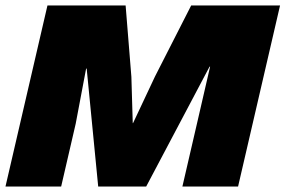

<svg xmlns="http://www.w3.org/2000/svg" viewBox="-28 -680 1041 700"><path d="M-8 0 145 -660H430L451 -400L456 -231H457L537 -401L669 -660H993L840 0H637L690 -229L738 -437H736L505 0H330L288 -430H286L248 -229L195 0Z"/></svg>

Font: Work Sans Black
Style: Italic
Weight: 900
Italic angle: -13°
Designer: Wei Huang
Foundry: Wei Huang
Version: Version 2.009; ttfautohint (v1.8.3)